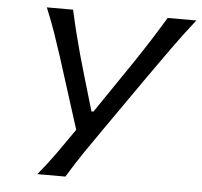

<svg xmlns="http://www.w3.org/2000/svg" viewBox="-51 -766 861 820"><g transform="rotate(5 379.0 -356.5)"><path d="M138.5 0Q178.5 -48 214 -97.8Q249.5 -147.5 287.5 -203L189.5 -511.5Q173 -562.5 157 -608.5Q141 -654.5 117 -713H229.5Q243 -652.5 254 -608.8Q265 -565 276 -525.2Q287 -485.5 301 -438L345.5 -287H354L455 -435.5Q488.5 -484.5 515.8 -525Q543 -565.5 571 -609.5Q599 -653.5 635 -713H758Q707 -648.5 657 -578.5Q607 -508.5 566 -450L408.5 -224.5Q372.5 -173.5 332 -114Q291.5 -54.5 259 0Z"/></g></svg>

Font: Commissioner Flair
Style: Italic
Weight: 400
Italic angle: -12°
Designer: Kostas Bartsokas
Foundry: Kostas Bartsokas
Version: Version 1.000; ttfautohint (v1.8.3)